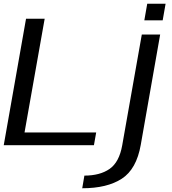

<svg xmlns="http://www.w3.org/2000/svg" viewBox="-21 -775 920 1025"><path d="M-1 0 118 -675H217.5L110 -68H492.5L480.5 0ZM418 230 429.5 162.5Q512.5 162.5 564 126.8Q615.5 91 631.5 0.5L736 -590.5H834L730.5 -2Q707.5 128.5 629 179.2Q550.5 230 418 230ZM765 -755H863L847.5 -666.5H749.5Z"/></svg>

Font: Anybody ExtraExpanded Regular
Style: Italic
Weight: 400
Width: 8
Italic angle: -10°
Designer: Tyler Finck
Foundry: Etcetera Type Company
Version: Version 1.010; ttfautohint (v1.8.3) -l 8 -r 50 -G 200 -x 14 